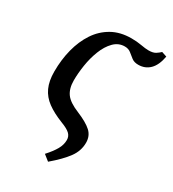

<svg xmlns="http://www.w3.org/2000/svg" viewBox="-188 -667 883 982"><g transform="rotate(30 253.5 -176.0)"><path d="M252 213 218 186Q249 152 264.5 124.5Q280 97 280 69Q280 47 264.5 32.5Q249 18 212 4Q156 -18 120 -44.5Q84 -71 66.5 -109Q49 -147 49 -203Q49 -273 65 -335Q81 -397 112.5 -444.5Q144 -492 192.5 -519.5Q241 -547 307 -547Q339 -547 366.5 -542Q394 -537 412 -537Q439 -537 453.5 -546.5Q468 -556 477 -565L507 -555Q497 -500 470 -473.5Q443 -447 403 -447Q379 -447 364 -458.5Q349 -470 334.5 -482Q320 -494 298 -494Q261 -494 234 -466.5Q207 -439 190 -395.5Q173 -352 165.5 -303.5Q158 -255 158 -213Q158 -165 179.5 -135.5Q201 -106 258 -83Q318 -58 345 -33Q372 -8 372 32Q372 80 342 121Q312 162 252 213Z"/></g></svg>

Font: Noto Serif SemiCondensed Medium
Style: Italic
Weight: 500
Width: 4
Italic angle: -12°
Designer: Monotype Design Team
Foundry: Monotype Imaging Inc.
Version: Version 2.013